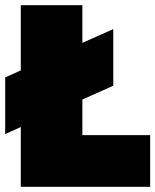

<svg xmlns="http://www.w3.org/2000/svg" viewBox="-45 -719 598 739"><path d="M533 -199V0H35V-230L-25 -203V-421L35 -448V-699H272V-554L391 -607V-389L272 -336V-199Z"/></svg>

Font: Prompt Black
Style: Regular
Weight: 900
Designer: Katatrad Team
Foundry: CadsonDemak
Version: Version 1.001